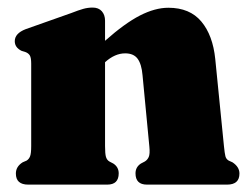

<svg xmlns="http://www.w3.org/2000/svg" viewBox="-20 -500 672 520"><path d="M264.5 -444V-389.5Q318 -437 359 -458Q400 -479 436 -479Q494 -479 525.2 -441.8Q556.5 -404.5 563 -340L586.5 -104.5Q588.5 -84.5 590.5 -76.8Q592.5 -69 599.5 -65L609.5 -60.5Q628.5 -48 628.5 -30Q628.5 0 595 0H378Q347 0 347 -30.5Q347 -47.5 361.5 -57L372 -62.5Q379 -66.5 382.8 -74.8Q386.5 -83 384.5 -103L366 -296.5Q363.5 -326 352.8 -340.8Q342 -355.5 319 -355.5Q291 -355.5 264.5 -331.5V-331V-104.5Q264.5 -83.5 267 -75Q269.5 -66.5 276.5 -62.5L287 -57Q301.5 -47.5 301.5 -30.5Q301.5 0 270.5 0H56.5Q23 0 23 -30Q23 -49 41.5 -60.5L52 -65Q58.5 -69 61.5 -76.8Q64.5 -84.5 64.5 -104.5V-327.5Q64.5 -343.5 60.8 -349.8Q57 -356 49 -359L39 -362Q20 -371 20 -388.5Q20 -409.5 49.5 -421L172.5 -464.5Q193 -472.5 205.5 -476Q218 -479.5 231 -479.5Q247 -479.5 255.8 -469.5Q264.5 -459.5 264.5 -444Z"/></svg>

Font: Fraunces 72pt Soft Black
Style: Regular
Weight: 900
Version: Version 1.000;[b76b70a41]